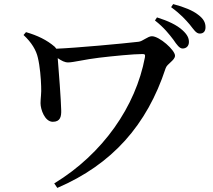

<svg xmlns="http://www.w3.org/2000/svg" viewBox="-20 -856 1040 938"><path d="M827 -662C844 -637 857 -619 872 -619C891 -619 903 -632 903 -651C903 -670 895 -687 872 -708C844 -734 801 -754 747 -771L737 -756C782 -721 807 -688 827 -662ZM907 -736C927 -711 938 -692 956 -692C974 -692 984 -703 984 -723C984 -745 975 -764 948 -784C923 -804 880 -822 826 -836L816 -821C865 -785 887 -759 907 -736ZM107 -699 95 -685C135 -648 157 -610 165 -574C175 -533 180 -473 181 -435C183 -401 178 -376 178 -352C178 -321 199 -261 238 -261C275 -261 280 -287 279 -318C278 -368 267 -512 262 -572C281 -559 296 -551 313 -551C338 -551 396 -566 464 -574C531 -582 632 -592 676 -592C688 -592 690 -589 688 -576C643 -336 483 -105 245 40L260 62C528 -53 698 -245 789 -522C796 -545 835 -561 835 -584C835 -611 759 -679 722 -679C702 -679 677 -654 657 -652C580 -643 353 -622 255 -618L248 -627C209 -661 162 -683 107 -699Z"/></svg>

Font: Noto Serif CJK HK SemiBold
Style: Regular
Weight: 600
Designer: Ryoko NISHIZUKA 西塚涼子 (kana & ideographs); Frank Grießhammer (Latin, Greek & Cyrillic); Wenlong ZHANG 张文龙 (bopomofo); San
Foundry: Adobe
Version: Version 2.001;hotconv 1.1.0;makeotfexe 2.6.0